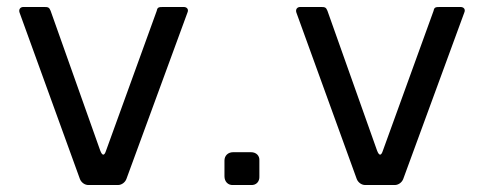

<svg xmlns="http://www.w3.org/2000/svg" viewBox="-20 -530 1386 550"><path d="M36 -494 209 -17C213 -7 223 0 233 0H318C328 0 338 -7 342 -17L517 -494C521 -503 516 -510 506 -510H448C434 -510 431 -509 429 -499L284 -99C279 -83 273 -83 267 -99L125 -499C121 -509 118 -510 106 -510H47C38 -510 33 -503 36 -494Z M623 -70V-25C623 -10 633 1 648 0H699C714 1 724 -10 723 -25V-70C724 -84 714 -94 699 -94H648C633 -94 623 -84 623 -70Z M829 -494 1002 -17C1006 -7 1016 0 1026 0H1111C1121 0 1131 -7 1135 -17L1310 -494C1314 -503 1309 -510 1299 -510H1241C1227 -510 1224 -509 1222 -499L1077 -99C1072 -83 1066 -83 1060 -99L918 -499C914 -509 911 -510 899 -510H840C831 -510 826 -503 829 -494Z"/></svg>

Font: Aldone Medium
Style: Regular
Weight: 500
Designer: Pietro Gregorini
Version: Version 1.500;FEAKit 1.0